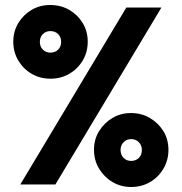

<svg xmlns="http://www.w3.org/2000/svg" viewBox="-20 -736 725 766"><path d="M61 0 484 -706H624L201 0ZM503 10Q462 10 428.5 -10Q395 -30 375 -63.5Q355 -97 355 -138Q355 -180 375 -212.5Q395 -245 428 -265Q461 -285 502 -285Q545 -285 578.5 -265Q612 -245 632 -212.5Q652 -180 652 -138Q652 -97 632 -63Q612 -29 578.5 -9.5Q545 10 503 10ZM503 -94Q522 -94 534 -106Q546 -118 546 -138Q546 -156 534 -168.5Q522 -181 503 -181Q485 -181 473 -168.5Q461 -156 461 -138Q461 -118 473 -106Q485 -94 503 -94ZM181 -422Q140 -422 106.5 -441.5Q73 -461 53 -494.5Q33 -528 33 -570Q33 -611 53 -644Q73 -677 106 -696.5Q139 -716 180 -716Q223 -716 256.5 -696.5Q290 -677 310 -644Q330 -611 330 -570Q330 -528 310 -494.5Q290 -461 256.5 -441.5Q223 -422 181 -422ZM181 -526Q200 -526 212 -538Q224 -550 224 -569Q224 -588 212 -600Q200 -612 181 -612Q163 -612 151 -600Q139 -588 139 -569Q139 -550 151 -538Q163 -526 181 -526Z"/></svg>

Font: Outfit Thin
Style: Bold
Weight: 700
Version: Version 1.100;gftools[0.9.27]